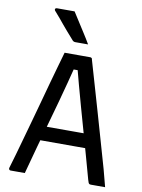

<svg xmlns="http://www.w3.org/2000/svg" viewBox="-101 -1013 801 1081"><g transform="rotate(10 300.0 -472.5)"><path d="M141 -278H362Q374 -278 385.5 -278Q397 -278 408 -278L436 -288L445 -243L455 -197H151Q148 -197 145.5 -198.5Q143 -200 141.5 -202.5Q140 -205 140 -208ZM118 0Q98 0 78 0Q58 0 37 0Q33 0 30.5 -2Q28 -4 27 -7Q26 -10 27 -14Q38 -50 51 -96Q64 -142 78.5 -194Q93 -246 108.5 -301.5Q124 -357 139 -412Q154 -467 168.5 -520Q183 -573 196.5 -620Q210 -667 221 -706Q261 -706 298.5 -706Q336 -706 367 -706Q371 -706 373.5 -704.5Q376 -703 377.5 -701Q379 -699 379 -695Q399 -626 420 -554Q441 -482 462.5 -407.5Q484 -333 506 -256Q528 -179 551 -99Q557 -74 564 -49.5Q571 -25 577 0Q556 0 535.5 0Q515 0 497 0Q491 0 487.5 -1.5Q484 -3 481.5 -8.5Q479 -14 476 -25Q458 -90 439 -158.5Q420 -227 401 -293.5Q382 -360 364.5 -423Q347 -486 332 -541Q317 -596 306 -639L329 -622H269L292 -639Q281 -595 267.5 -543.5Q254 -492 237.5 -431.5Q221 -371 201.5 -302.5Q182 -234 161 -158.5Q140 -83 118 0ZM236 -945Q256 -914 273 -887Q290 -860 307.5 -833Q325 -806 343 -775Q331 -775 321 -775Q311 -775 299 -775Q287 -775 270 -775Q264 -775 259.5 -777.5Q255 -780 253 -783Q229 -810 213.5 -828Q198 -846 185.5 -861Q173 -876 159.5 -892.5Q146 -909 127 -930Q123 -935 125.5 -940Q128 -945 134 -945Q155 -945 168.5 -945Q182 -945 197 -945Q212 -945 236 -945Z"/></g></svg>

Font: RecMonoLinear Nerd Font Mono
Style: Regular
Weight: 400
Monospace: yes
Version: Version 1.085; ttfautohint (v1.8.4.7-5d5b);Nerd Fonts 3.2.1